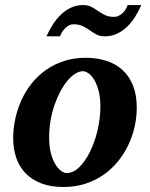

<svg xmlns="http://www.w3.org/2000/svg" viewBox="-20 -729 593 761"><path d="M377.9 -307.1Q377.9 -343.8 370.6 -370.1Q363.3 -396.5 352.8 -413.6Q342.3 -430.7 330.3 -438.7Q318.4 -446.8 309.1 -446.8Q293.9 -446.8 278.1 -436.8Q262.2 -426.8 247.3 -408.9Q232.4 -391.1 219.2 -366.5Q206.1 -341.8 196 -312.7Q186 -283.7 180.4 -251.2Q174.8 -218.8 174.8 -185.1Q174.8 -146.5 182.4 -119.4Q189.9 -92.3 200.9 -75.4Q211.9 -58.6 223.6 -50.8Q235.4 -43 244.1 -43Q270.5 -43 294.7 -66.9Q318.8 -90.8 337.4 -128.9Q356 -167 366.9 -213.9Q377.9 -260.7 377.9 -307.1ZM522 -303.2Q522 -263.7 513.2 -225.1Q504.4 -186.5 487.3 -151.6Q470.2 -116.7 445.3 -86.7Q420.4 -56.6 388.2 -34.7Q356 -12.7 316.7 -0.2Q277.3 12.2 231.9 12.2Q180.7 12.2 143.1 -2.4Q105.5 -17.1 80.8 -42.7Q56.2 -68.4 44.2 -103.8Q32.2 -139.2 32.2 -181.2Q32.2 -220.2 40.8 -259Q49.3 -297.9 65.7 -333.5Q82 -369.1 106.4 -399.4Q130.9 -429.7 162.8 -452.1Q194.8 -474.6 234.1 -487.3Q273.4 -500 319.8 -500Q365.7 -500 403.1 -487.5Q440.4 -475.1 466.8 -450.4Q493.2 -425.8 507.6 -388.9Q522 -352.1 522 -303.2ZM540 -709Q528.8 -683.1 514.4 -660.6Q500 -638.2 481.9 -621.3Q463.9 -604.5 442.1 -594.7Q420.4 -585 395 -585Q375 -585 361.8 -592.5Q348.6 -600.1 335.9 -608.9Q323.2 -617.7 308.3 -625.2Q293.5 -632.8 271 -632.8Q263.2 -632.8 255.1 -629.2Q247.1 -625.5 240 -618.9Q232.9 -612.3 227.3 -603.8Q221.7 -595.2 218.3 -585H164.1Q175.8 -610.8 190.4 -633.3Q205.1 -655.8 223.1 -672.6Q241.2 -689.5 262.7 -699.2Q284.2 -709 309.1 -709Q329.1 -709 342.5 -701.7Q356 -694.3 368.7 -685.5Q381.3 -676.8 396 -669.4Q410.6 -662.1 433.1 -662.1Q440.9 -662.1 449 -665.8Q457 -669.4 464.4 -675.8Q471.7 -682.1 477.3 -690.7Q482.9 -699.2 485.8 -709Z"/></svg>

Font: Charis SIL Phon
Style: Bold Italic
Weight: 700
Italic angle: -11°
Foundry: SIL International
Version: Version 5.000